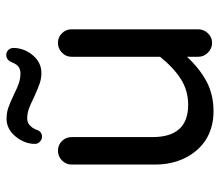

<svg xmlns="http://www.w3.org/2000/svg" viewBox="-66 -650 726 635"><g transform="rotate(-90 297.5 -332.0)"><path d="M139.6 -580.1Q139.6 -614.3 164.1 -644Q188.5 -673.8 222.7 -673.8Q241.2 -673.8 257.8 -668.5Q274.4 -663.1 300.8 -650.4Q326.2 -637.7 341.3 -632.8Q356.4 -627.9 373 -627.9Q385.7 -627.9 394 -633.8Q402.3 -639.6 408.2 -653.3Q416 -674.8 433.6 -674.8Q443.4 -674.8 449.7 -668.5Q456.1 -662.1 457 -652.3Q457 -616.2 433.1 -587.4Q409.2 -558.6 374 -558.6Q356.4 -558.6 340.3 -564Q324.2 -569.3 293.9 -583Q268.6 -595.7 253.9 -600.6Q239.3 -605.5 223.6 -605.5Q199.2 -605.5 186.5 -575.2Q180.7 -556.6 163.1 -556.6Q154.3 -556.6 147 -563.5Q139.6 -570.3 139.6 -580.1ZM153.3 -14.6Q114.3 -40 92.8 -84Q71.3 -127.9 71.3 -181.6V-459Q71.3 -477.5 85 -490.7Q98.6 -503.9 117.2 -503.9Q135.7 -503.9 148.9 -490.7Q162.1 -477.5 162.1 -459V-191.4Q162.1 -73.2 268.6 -73.2Q315.4 -73.2 353 -96.7Q390.6 -120.1 427.7 -166V-459Q427.7 -477.5 441.4 -490.7Q455.1 -503.9 473.6 -503.9Q492.2 -503.9 505.4 -490.7Q518.6 -477.5 518.6 -459V-40Q518.6 -21.5 505.4 -7.8Q492.2 5.9 473.6 5.9Q455.1 5.9 441.4 -7.8Q427.7 -21.5 427.7 -40V-77.1Q387.7 -34.2 344.7 -11.7Q301.8 10.7 247.1 10.7Q194.3 10.7 153.3 -14.6Z"/></g></svg>

Font: KTXP_ComRound
Style: Medium
Weight: 500
Version: Version 1.01;May 16, 2022;FontCreator 13.0.0.2683 64-bit